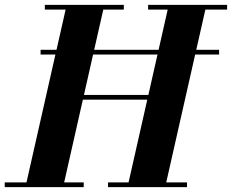

<svg xmlns="http://www.w3.org/2000/svg" viewBox="-62 -770 955 790"><path d="M-42.5 -19.5V0H282.5V-19.5H202L279 -360H544L467 -19.5H382.5V0H707.5V-19.5H622L741 -545.5H839.5V-565H745.5L783 -730.5H872.5V-750H547.5V-730.5H628L590.5 -565H325.5L363 -730.5H447.5V-750H122.5V-730.5H208L170.5 -565H105V-545.5H166L47 -19.5ZM283.5 -379.5 321 -545.5H586L548.5 -379.5Z"/></svg>

Font: Bodoni* 11pt
Style: Bold Italic
Weight: 700
Italic angle: -13°
Version: Version 2.3